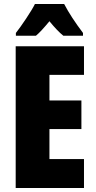

<svg xmlns="http://www.w3.org/2000/svg" viewBox="-20 -947 483 967"><path d="M303 -927H156C139 -892 87 -815 60 -781V-767H161C178 -781 201 -806 229 -840C256 -807 279 -783 299 -767H398V-781C358 -834 326 -883 303 -927ZM403 0V-146H229V-297H390V-441H229V-570H403V-714H59V0Z"/></svg>

Font: Noto Sans Gujarati ExtraCondensed Black
Style: Regular
Weight: 900
Width: 2
Designer: Jelle Bosma - Monotype Design Team, Universal Thirst
Foundry: Monotype Imaging Inc.
Version: Version 2.106